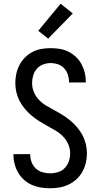

<svg xmlns="http://www.w3.org/2000/svg" viewBox="-20 -1001 540 1029"><path d="M249 8Q224 8 199 4Q174 0 151 -10Q128 -20 109 -37Q90 -54 77.5 -75.5Q65 -97 58.5 -121.5Q52 -146 52 -171V-175H142V-173Q142 -152 149.5 -132Q157 -112 172 -98Q187 -84 207.5 -78Q228 -72 249 -72Q270 -72 291 -78.5Q312 -85 327 -100.5Q342 -116 349 -137Q356 -158 356 -179Q356 -205 345.5 -228.5Q335 -252 317.5 -270Q300 -288 278 -301Q256 -314 234 -326Q212 -338 190.5 -351.5Q169 -365 149.5 -381.5Q130 -398 113.5 -417.5Q97 -437 85.5 -459Q74 -481 68 -506Q62 -531 62 -556Q62 -581 67.5 -606Q73 -631 84.5 -653Q96 -675 114 -693Q132 -711 154 -722.5Q176 -734 201 -738.5Q226 -743 251 -743Q276 -743 300.5 -739Q325 -735 347 -724Q369 -713 387 -696Q405 -679 416.5 -657.5Q428 -636 434 -612Q440 -588 440 -563V-559H350V-562Q350 -582 343.5 -601.5Q337 -621 323.5 -635.5Q310 -650 290.5 -656.5Q271 -663 251 -663Q231 -663 211 -655.5Q191 -648 177.5 -632.5Q164 -617 158 -597Q152 -577 152 -556Q152 -531 162 -507Q172 -483 189.5 -465Q207 -447 229 -434Q251 -421 273.5 -409Q296 -397 317.5 -383.5Q339 -370 358 -354Q377 -338 393.5 -318.5Q410 -299 422 -276.5Q434 -254 440 -229Q446 -204 446 -179Q446 -153 440 -128Q434 -103 421.5 -80.5Q409 -58 390 -40.5Q371 -23 348 -12Q325 -1 299.5 3.5Q274 8 249 8ZM238 -794 185 -836 305 -981 370 -929Z"/></svg>

Font: Iosevka Term Medium
Style: Regular
Weight: 500
Monospace: yes
Designer: Belleve Invis
Foundry: Belleve Invis
Version: Version 26.3.1